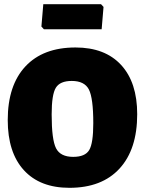

<svg xmlns="http://www.w3.org/2000/svg" viewBox="-20 -886 693 918"><path d="M463 -866 475 -853 466 -746H190L178 -759L187 -866ZM341 -659Q482 -659 559 -575.5Q636 -492 636 -340Q636 -172 551.5 -80Q467 12 312 12Q171 12 94 -72.5Q17 -157 17 -312Q17 -478 101.5 -568.5Q186 -659 341 -659ZM323 -499Q267 -499 247 -466.5Q227 -434 227 -339Q227 -218 248 -177Q269 -136 330 -136Q387 -136 406.5 -168.5Q426 -201 426 -297Q426 -417 405 -458Q384 -499 323 -499Z"/></svg>

Font: Alegreya Sans Black
Style: Regular
Weight: 900
Designer: Juan Pablo del Peral
Foundry: Huerta Tipografica
Version: Version 2.007